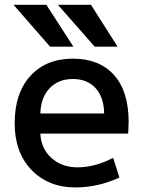

<svg xmlns="http://www.w3.org/2000/svg" viewBox="-20 -781 602 811"><path d="M150.4 -216.8Q153.3 -153.3 197.3 -113.8Q241.2 -74.2 307.6 -74.2Q380.9 -74.2 458 -114.3L484.4 -31.2Q394.5 10.7 297.9 10.7Q184.6 10.7 113.3 -63Q42 -136.7 42 -260.7Q42 -387.7 108.4 -460.4Q174.8 -533.2 288.1 -533.2Q399.4 -533.2 461.4 -464.4Q523.4 -395.5 523.4 -265.6Q523.4 -251 521.5 -216.8ZM150.4 -301.8H419.9Q418.9 -370.1 383.8 -408.7Q348.6 -447.3 287.6 -447.3Q226.6 -447.3 189.5 -408.2Q152.3 -369.1 150.4 -301.8ZM364.3 -760.7 476.6 -584H379.9L224.6 -760.7ZM175.8 -760.7 290 -584H191.4L37.1 -760.7Z"/></svg>

Font: Gen Shin Gothic Medium
Style: Regular
Weight: 500
Designer: [Source Han Sans]
Ryoko NISHIZUKA  (kana & ideographs); Paul D. Hunt (Latin, Greek & Cyrillic); Wenlong ZHANG  (bopomofo
Version: Version 1.002.20150607